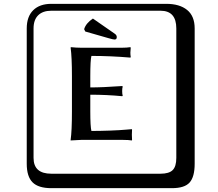

<svg xmlns="http://www.w3.org/2000/svg" viewBox="-20 -774 1140 1006"><path d="M453.1 -190.9Q453.1 -109.9 459 -87.9Q503.9 -87.9 556.9 -89.8Q609.9 -91.8 640.6 -94.7L670.9 -97.2L671.9 -94.2Q671.9 -91.3 671.4 -81.5Q670.9 -71.8 670.9 -67.9Q670.9 -64 671.4 -54.9Q671.9 -45.9 671.9 -41L670.9 -38.1Q652.8 -41 626 -41H404.8L350.1 -38.1V-41Q356.9 -87.9 356.9 -190.9V-374Q356.9 -475.1 350.1 -523.9L351.1 -526.9Q379.9 -523.9 404.8 -523.9H618.2Q645 -523.9 663.1 -526.9L665 -523.9Q663.1 -503.9 663.1 -498Q663.1 -486.8 665 -475.1L663.1 -472.2Q560.1 -481 459 -481Q453.1 -459 453.1 -374V-315.9Q517.1 -315.9 620.1 -323.2L623 -320.8Q620.1 -311 620.1 -296.9Q620.1 -281.7 623 -272L620.1 -270Q538.1 -277.8 453.1 -277.8ZM249 -717.8Q204.1 -717.8 179.9 -693.8Q155.8 -669.9 155.8 -625V53.2Q155.8 136.2 249 136.2H820.8Q865.7 136.2 884.8 117.2Q903.8 98.1 903.8 53.2V-625Q903.8 -717.8 820.8 -717.8ZM1000 84Q1000 152.8 973.4 182.4Q946.8 211.9 880.9 211.9H249Q181.2 211.9 150.6 181.4Q120.1 150.9 120.1 84V-625Q120.1 -687 154.1 -720.5Q188 -753.9 249 -753.9H851.1Q920.9 -753.9 960.4 -721.9Q1000 -689.9 1000 -625ZM466.8 -676.8 580.1 -598.1Q592.3 -590.3 591.8 -579.1Q591.8 -566.9 580.1 -566.9Q573.2 -566.9 547.9 -574.2L426.8 -608.9L420.9 -621.1Q429.7 -651.9 466.8 -676.8Z"/></svg>

Font: Linux Biolinum Keyboard O
Style: Regular
Weight: 700
Designer: Philipp H. Poll
Foundry: Philipp H. Poll
Version: Version 0.6.1